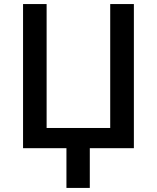

<svg xmlns="http://www.w3.org/2000/svg" viewBox="-20 -734 777 951"><path d="M643.1 -713.9V0H424.8V196.8H309.1V0H94.2V-713.9H210.9V-100.1H525.9V-713.9Z"/></svg>

Font: Open Sans
Style: SemiBold
Weight: 600
Foundry: Ascender Corporation
Version: Version 1.10